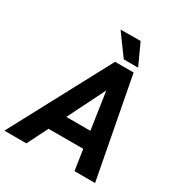

<svg xmlns="http://www.w3.org/2000/svg" viewBox="-256 -1044 1115 1187"><g transform="rotate(30 301.0 -450.5)"><path d="M401.4 -901.4 470.7 -750.5 367.7 -751 258.8 -900.4ZM-50.8 0 329.1 -710.9H461.4L596.7 0H449.7L427.7 -146.5H179.7L106.4 0ZM238.3 -265.1H410.2L370.6 -530.3Z"/></g></svg>

Font: Mardoto
Style: Bold Italic
Weight: 700
Italic angle: -12°
Designer: Christian Robertson, Vahan Hovhannisyan
Foundry: Google
Version: Version 1.000